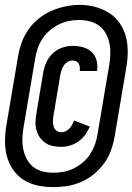

<svg xmlns="http://www.w3.org/2000/svg" viewBox="-22 -735 543 787"><path d="M195 32Q162 32 130.5 25Q99 18 73.5 1.5Q48 -15 30.5 -41Q13 -67 5.5 -97Q-2 -127 -1.5 -160Q-1 -193 5 -226L52 -504Q57 -533 67 -561Q77 -589 95 -614.5Q113 -640 137.5 -659.5Q162 -679 190 -691Q218 -703 247 -709Q276 -715 305 -715Q338 -715 369 -706.5Q400 -698 426 -681.5Q452 -665 469.5 -639Q487 -613 494.5 -583Q502 -553 501.5 -520Q501 -487 495 -454L448 -176Q443 -147 433 -119Q423 -91 405 -66Q387 -41 362.5 -21Q338 -1 310 11Q282 23 253 27.5Q224 32 195 32ZM197 -27Q218 -27 239.5 -31Q261 -35 281 -45Q301 -55 318.5 -70Q336 -85 348 -104Q360 -123 367.5 -144Q375 -165 378 -186L425 -464Q429 -487 430 -510Q431 -533 427 -555Q423 -577 412.5 -596.5Q402 -616 385 -629Q368 -642 346 -647.5Q324 -653 301 -653Q279 -653 258 -648.5Q237 -644 217.5 -634Q198 -624 180.5 -609Q163 -594 151 -575Q139 -556 132 -535.5Q125 -515 122 -494L75 -216Q71 -193 70 -170Q69 -147 73 -125.5Q77 -104 87 -84.5Q97 -65 113.5 -51.5Q130 -38 152 -32.5Q174 -27 197 -27ZM229 -133Q212 -133 195 -136.5Q178 -140 164.5 -149Q151 -158 141.5 -171.5Q132 -185 127.5 -201Q123 -217 123.5 -234.5Q124 -252 127 -269L155 -437Q159 -459 168 -479.5Q177 -500 194 -516Q211 -532 232.5 -539.5Q254 -547 275 -547Q297 -547 317.5 -541.5Q338 -536 353 -522.5Q368 -509 373.5 -488.5Q379 -468 376 -447Q376 -446 375.5 -445Q375 -444 375 -444H304Q304 -444 304 -444Q304 -444 305 -445Q306 -452 305 -460Q304 -468 300.5 -474.5Q297 -481 290 -484Q283 -487 275 -487Q265 -487 255.5 -481.5Q246 -476 240 -467Q234 -458 230.5 -448Q227 -438 225 -427L197 -260Q195 -248 195 -237Q195 -226 198 -216Q201 -206 209.5 -199.5Q218 -193 229 -193Q238 -193 247 -197Q256 -201 262.5 -208Q269 -215 273.5 -223.5Q278 -232 282 -241L346 -216Q339 -199 327.5 -183Q316 -167 300 -155.5Q284 -144 265.5 -138.5Q247 -133 229 -133Z"/></svg>

Font: iosevka_custom_sans_ss08 Heavy
Style: Italic
Weight: 900
Italic angle: -10°
Designer: Belleve Invis
Foundry: Belleve Invis
Version: Version 10.3.0; ttfautohint (v1.8.3)